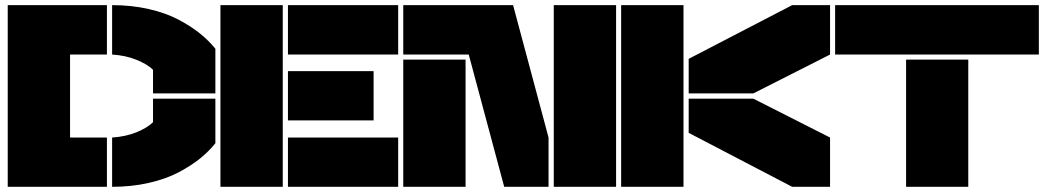

<svg xmlns="http://www.w3.org/2000/svg" viewBox="-20 -720 4034 740"><path d="M9.8 -700.2H392.1V-509.8H250V-189.9H392.1V0H9.8ZM412.1 0V-189.9Q464.4 -193.4 505.9 -210.2Q547.4 -227.1 569.8 -249V-339.8H810.1V-168Q785.2 -136.7 751 -109.1Q716.8 -81.5 668.5 -55.9Q620.1 -30.3 553.7 -15.1Q487.3 0 412.1 0ZM412.1 -509.8V-700.2Q487.3 -700.2 553.5 -685.1Q619.6 -669.9 668 -644.3Q716.3 -618.7 750.5 -591.1Q784.7 -563.5 810.1 -532.2V-359.9H569.8V-451.2Q547.4 -472.7 506.1 -489.5Q464.8 -506.3 412.1 -509.8Z M829.6 0V-700.2H1069.8V0ZM1089.8 0V-189.9H1514.6V0ZM1089.8 -255.9V-445.8H1419.9V-255.9ZM1089.8 -509.8V-700.2H1514.6V-509.8Z M1957.5 -700.2 2094.2 -189.9V0H1923.3L1786.6 -509.8H1534.2V-700.2ZM1534.2 0V-490.2H1774.4V0ZM2114.3 0V-700.2H2354.5V0Z M2614.3 0H2374V-700.2H2614.3ZM2634.3 -208V-339.8H2883.3L3179.2 -189.9V0H3033.2ZM2634.3 -359.9V-493.2L3033.2 -700.2H3179.2V-509.8L2883.3 -359.9Z M3198.7 -509.8V-700.2H3983.9V-509.8ZM3472.2 0V-490.2H3711.9V0Z"/></svg>

Font: Nastup Basic
Style: Regular
Weight: 400
Designer: Maksym Kobuzan
Foundry: Zakznak
Version: Version 1.020;FEAKit 1.0